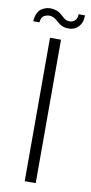

<svg xmlns="http://www.w3.org/2000/svg" viewBox="-108 -756 374 791"><g transform="rotate(10 79.0 -360.0)"><path d="M56 0V-600H102V0ZM-24 -655Q-21 -695 1 -709Q23 -723 48 -719Q67 -716 78 -707.5Q89 -699 98 -690.5Q107 -682 119 -681Q136 -679 146 -689.5Q156 -700 155 -716H182Q182 -684 164 -666.5Q146 -649 118 -651Q99 -653 88 -661Q77 -669 67.5 -677.5Q58 -686 44 -689Q32 -691 18 -684.5Q4 -678 2 -655Z"/></g></svg>

Font: Big Shoulders Display Light
Style: Regular
Weight: 300
Designer: Patric King
Foundry: XO Type Co
Version: Version 1.000; ttfautohint (v1.8.2)